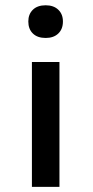

<svg xmlns="http://www.w3.org/2000/svg" viewBox="-20 -726 360 746"><path d="M157.5 -578.5Q125.5 -578.5 107.8 -595.8Q90 -613 90 -642.5Q90 -671 107.8 -688.2Q125.5 -705.5 157.5 -705.5Q188.5 -705.5 206.5 -688.2Q224.5 -671 224.5 -642.5Q224.5 -613 206.5 -595.8Q188.5 -578.5 157.5 -578.5ZM104 0V-485H211V0Z"/></svg>

Font: Karla SemiBold
Style: Regular
Weight: 600
Designer: Jonathan Pinhorn
Version: Version 2.004; ttfautohint (v1.8.4.7-5d5b);gftools[0.9.33]